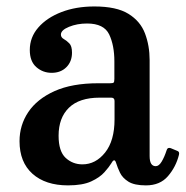

<svg xmlns="http://www.w3.org/2000/svg" viewBox="-20 -550 561 580"><path d="M39 -123.5Q39 -172 65.5 -211.5Q92 -251 144.8 -274.8Q197.5 -298.5 277 -298.5H312.5Q321 -298.5 323.2 -300.5Q325.5 -302.5 325.5 -311.5V-364.5Q325.5 -413 309.8 -446Q294 -479 243 -479Q213 -479 188.5 -469Q164 -459 164 -445.5Q164 -437 172.5 -432.2Q181 -427.5 189.2 -419.2Q197.5 -411 197.5 -391Q197.5 -364 180.5 -347Q163.5 -330 136 -330Q109.5 -330 89.8 -347.2Q70 -364.5 70 -399Q70 -437.5 95.8 -467Q121.5 -496.5 165.5 -513.5Q209.5 -530.5 265 -530.5Q332 -530.5 368 -508.2Q404 -486 418 -449Q432 -412 432 -368.5V-78.5Q432 -48 450.5 -48Q460 -48 468.2 -61.5Q476.5 -75 483.5 -96.5Q486 -105.5 495.5 -102.5L516 -94Q523 -91.5 520.5 -82Q511.5 -46 487.5 -18Q463.5 10 421 10H420.5Q386 10 368 -1.2Q350 -12.5 342.5 -28.2Q335 -44 331 -57Q326 -74.5 316.5 -57Q309.5 -45.5 295.5 -29.8Q281.5 -14 255.5 -2Q229.5 10 185.5 10Q117.5 10 78.2 -25Q39 -60 39 -123.5ZM157 -140Q157 -93 178.2 -73.2Q199.5 -53.5 229 -53.5Q269 -53.5 297.5 -89.2Q326 -125 326 -189.5V-245Q326 -255 316 -255H281Q219.5 -255 188.2 -224.5Q157 -194 157 -140Z"/></svg>

Font: Besley* Narrow Medium
Style: Regular
Weight: 500
Width: 4
Designer: Owen Earl
Foundry: indestructible type*
Version: Version 3.000; ttfautohint (v1.8.3)